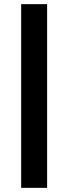

<svg xmlns="http://www.w3.org/2000/svg" viewBox="-20 -725 329 925"><path d="M82 180V-705H207V180Z"/></svg>

Font: Nunito Sans 12pt ExtraLight 12pt
Style: Bold
Weight: 700
Version: Version 3.101;gftools[0.9.27]